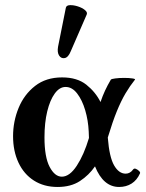

<svg xmlns="http://www.w3.org/2000/svg" viewBox="-20 -733 580 764"><path d="M209 11Q155 11 115 -14.5Q75 -40 53.5 -86Q32 -132 32 -191Q32 -250 54 -303.5Q76 -357 119.5 -391Q163 -425 227 -425Q287 -425 323.5 -396Q360 -367 380 -327Q388 -351 398 -372.5Q408 -394 421 -416Q423 -419 439 -421Q455 -423 474 -423Q493 -423 506.5 -421Q520 -419 517 -416Q497 -391 479.5 -361.5Q462 -332 445 -290.5Q428 -249 409 -186V-185Q415 -108 434 -75Q453 -42 480 -42Q498 -42 510 -59Q514 -64 521 -61Q528 -58 533.5 -52.5Q539 -47 537 -43Q525 -16 503.5 -2.5Q482 11 454 11Q391 11 358 -71Q334 -36 298 -12.5Q262 11 209 11ZM157 -186Q157 -108 177.5 -69Q198 -30 226 -30Q257 -30 285.5 -73.5Q314 -117 334 -184Q333 -197 333 -210Q331 -254 319 -294.5Q307 -335 287 -361Q267 -387 241 -387Q217 -387 198 -361Q179 -335 168 -290Q157 -245 157 -186ZM262 -530Q252 -505 238 -502Q224 -499 215.5 -511.5Q207 -524 211 -547L242 -702Q244 -712 258.5 -712.5Q273 -713 290 -707.5Q307 -702 318 -693Q329 -684 325 -675Z"/></svg>

Font: Junicode
Style: Bold
Weight: 700
Designer: Peter S. Baker
Version: Version 2.100; ttfautohint (v1.8.4)